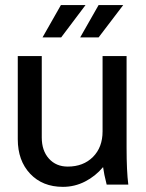

<svg xmlns="http://www.w3.org/2000/svg" viewBox="-20 -725 575 754"><path d="M483.9 0H398.9Q388.2 -42 384.8 -68.8Q355 -33.2 314.2 -12.2Q273.4 8.8 227.1 8.8Q147 8.8 98.4 -42.7Q49.8 -94.2 49.8 -178.2V-504.9H144V-185.1Q144 -133.3 172.1 -102.1Q200.2 -70.8 246.1 -70.8Q307.1 -70.8 345 -108.6Q382.8 -146.5 382.8 -209V-504.9H477.1V-145Q477.1 -53.2 483.9 0ZM219.2 -705.1H315.9L220.2 -578.1H147ZM367.2 -705.1H463.9L367.2 -578.1H294.9Z"/></svg>

Font: LT Superior Med
Style: Regular
Weight: 500
Designer: Daniel Lyons
Foundry: LyonsType
Version: Version 1.000